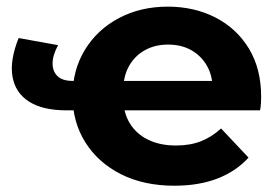

<svg xmlns="http://www.w3.org/2000/svg" viewBox="-20 -566 855 593"><path d="M518.9 7.6Q423.8 7.6 353.2 -28.2Q282.6 -64 243.4 -126.7Q204.1 -189.4 204.1 -269.2Q204.1 -349.8 242.3 -412.3Q280.4 -474.7 347.3 -510.1Q414.2 -545.5 498.1 -545.5Q579.9 -545.5 645.3 -512Q710.7 -478.5 748.7 -416.1Q786.6 -353.7 786.6 -266.8Q786.6 -257.8 785.9 -246.3Q785.2 -234.8 783.2 -225.2H334.1V-316.1H699.2L636.6 -288.9Q637.2 -330.6 619.7 -361.8Q602.1 -393.1 571.4 -410.7Q540.6 -428.3 498.9 -428.3Q458.3 -428.3 427 -410.7Q395.7 -393.1 378.2 -361.5Q360.7 -330 360.7 -287.1V-262.8Q360.7 -218.7 380.7 -185.6Q400.7 -152.4 437.4 -134.5Q474.1 -116.6 523.5 -116.6Q567 -116.6 600.3 -129.6Q633.6 -142.6 662.8 -169.2L747.6 -79.2Q709.1 -36.8 651.6 -14.6Q594.1 7.6 518.9 7.6ZM185.9 -225.2Q111.1 -225.2 68.9 -252.7Q26.6 -280.2 18.4 -330.5Q10.2 -380.7 37.6 -448.5L159.4 -426.5Q142.6 -395.9 142.4 -370.8Q142.2 -345.7 157.6 -330.9Q173 -316.1 204.2 -316.1H280.5V-225.2Z"/></svg>

Font: Montserrat Thin
Style: Regular
Weight: 100
Designer: Julieta Ulanovsky
Foundry: Julieta Ulanovsky
Version: Version 9.000